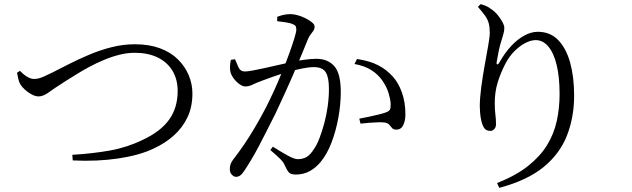

<svg xmlns="http://www.w3.org/2000/svg" viewBox="-20 -830 3040 924"><path d="M328 -85Q428 -91 511 -106Q594 -121 669 -158Q754 -198 794.5 -255Q835 -312 835 -392Q835 -448 810 -489.5Q785 -531 738.5 -553.5Q692 -576 628 -576Q592 -576 554.5 -566.5Q517 -557 480 -541.5Q443 -526 409.5 -508Q376 -490 347.5 -472Q319 -454 296 -440Q241 -405 214.5 -385.5Q188 -366 166 -366Q151 -366 133.5 -375Q116 -384 101 -397.5Q86 -411 78 -424Q71 -436 68 -450.5Q65 -465 62 -480L76 -489Q92 -472 110 -461Q128 -450 143 -450Q153 -450 163 -452Q173 -454 189.5 -461Q206 -468 232 -481Q267 -499 312.5 -522Q358 -545 410 -567Q462 -589 517.5 -603Q573 -617 629 -617Q697 -617 749 -598Q801 -579 835.5 -545Q870 -511 888 -468.5Q906 -426 906 -380Q906 -315 882 -265Q858 -215 816 -177.5Q774 -140 719 -115Q686 -99 643 -87Q600 -75 550 -67.5Q500 -60 444.5 -57.5Q389 -55 330 -58Z M1116 21Q1106 21 1096 11Q1086 1 1086 -16Q1086 -29 1089.5 -39.5Q1093 -50 1102 -62Q1130 -98 1154.5 -134Q1179 -170 1204.5 -213Q1230 -256 1258 -309Q1278 -348 1299 -394Q1320 -440 1339 -487Q1358 -534 1373 -575.5Q1388 -617 1397 -647Q1406 -677 1406 -687Q1406 -696 1403.5 -702.5Q1401 -709 1390 -713Q1379 -719 1355.5 -722.5Q1332 -726 1314 -728V-749Q1326 -754 1342.5 -758Q1359 -762 1379 -762Q1394 -762 1413.5 -756.5Q1433 -751 1451.5 -741.5Q1470 -732 1482 -722Q1494 -712 1494 -702Q1494 -691 1488.5 -682.5Q1483 -674 1476 -665.5Q1469 -657 1463 -644Q1453 -619 1436 -578Q1419 -537 1397.5 -486.5Q1376 -436 1352 -383.5Q1328 -331 1305 -282Q1284 -241 1264.5 -202Q1245 -163 1226.5 -128Q1208 -93 1190.5 -63.5Q1173 -34 1157 -10Q1146 7 1136.5 14Q1127 21 1116 21ZM1404 10Q1379 10 1370 -0.5Q1361 -11 1351 -33Q1348 -41 1342.5 -49Q1337 -57 1323 -70.5Q1309 -84 1281 -108L1293 -124Q1333 -99 1364.5 -81.5Q1396 -64 1413 -64Q1437 -64 1455.5 -74.5Q1474 -85 1493 -116Q1506 -135 1518 -166.5Q1530 -198 1540.5 -236.5Q1551 -275 1557 -318Q1563 -361 1563 -403Q1563 -458 1547.5 -482.5Q1532 -507 1490 -507Q1466 -507 1432 -500Q1398 -493 1361.5 -482.5Q1325 -472 1293 -460.5Q1261 -449 1242 -442Q1210 -430 1194 -422Q1178 -414 1160 -414Q1148 -414 1132.5 -425Q1117 -436 1105 -452Q1093 -468 1089 -484Q1086 -496 1087 -512Q1088 -528 1091 -542L1111 -545Q1119 -525 1128 -505.5Q1137 -486 1158 -486Q1172 -486 1198 -491Q1224 -496 1256.5 -503Q1289 -510 1322.5 -518Q1356 -526 1385 -532Q1406 -537 1441.5 -542Q1477 -547 1502 -547Q1558 -547 1589 -511.5Q1620 -476 1620 -388Q1620 -328 1608.5 -264.5Q1597 -201 1576 -145.5Q1555 -90 1525 -53Q1503 -25 1472.5 -7.5Q1442 10 1404 10ZM1889 -206Q1874 -206 1867.5 -213Q1861 -220 1854.5 -228.5Q1848 -237 1833 -240Q1823 -242 1801 -241.5Q1779 -241 1755.5 -239Q1732 -237 1715 -235L1709 -259Q1728 -262 1752.5 -267.5Q1777 -273 1800.5 -278.5Q1824 -284 1837 -289Q1853 -295 1857 -303.5Q1861 -312 1860 -332Q1859 -352 1850 -382Q1841 -412 1819 -444Q1798 -473 1766.5 -493Q1735 -513 1686 -522L1698 -546Q1759 -537 1799 -516.5Q1839 -496 1869 -463Q1897 -433 1914 -385.5Q1931 -338 1931 -280Q1931 -250 1921 -228.5Q1911 -207 1889 -206Z M2372 51Q2463 15 2521.5 -31.5Q2580 -78 2613 -132Q2646 -186 2659.5 -248Q2673 -310 2673 -377Q2673 -459 2659 -517Q2645 -575 2619 -606Q2593 -637 2558 -637Q2535 -637 2508 -623Q2481 -609 2456 -584Q2431 -559 2413 -525Q2389 -479 2375 -433Q2361 -387 2361 -334Q2361 -303 2364 -279.5Q2367 -256 2367 -232Q2367 -218 2359 -209Q2351 -200 2339 -200Q2328 -200 2319.5 -205Q2311 -210 2304 -225Q2299 -236 2295.5 -252.5Q2292 -269 2290.5 -287Q2289 -305 2289 -318Q2289 -358 2296 -410.5Q2303 -463 2312.5 -515.5Q2322 -568 2329.5 -610.5Q2337 -653 2337 -673Q2337 -699 2332 -718Q2327 -737 2314 -755Q2301 -773 2280 -797L2293 -810Q2308 -806 2319.5 -801Q2331 -796 2341 -788Q2360 -776 2374.5 -758.5Q2389 -741 2398 -724Q2407 -707 2407 -696Q2407 -681 2403 -668Q2399 -655 2394 -637Q2386 -613 2381 -589Q2376 -565 2371 -536Q2368 -521 2373 -520Q2378 -519 2386 -534Q2410 -576 2439.5 -608Q2469 -640 2502.5 -658.5Q2536 -677 2568 -677Q2628 -677 2666.5 -637Q2705 -597 2724 -528Q2743 -459 2743 -370Q2743 -267 2709 -179Q2675 -91 2596.5 -26.5Q2518 38 2383 74Z"/></svg>

Font: Noto Serif KR
Style: Regular
Weight: 400
Designer: Ryoko NISHIZUKA  (kana & ideographs); Frank Grießhammer (Latin, Greek & Cyrillic); Wenlong ZHANG  (bopomofo); Sandoll Co
Foundry: Adobe
Version: Version 2.003-H1;hotconv 1.1.1;makeotfexe 2.6.0